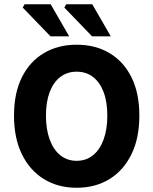

<svg xmlns="http://www.w3.org/2000/svg" viewBox="-20 -875 724 907"><path d="M342 12Q254.2 12 187.6 -28.9Q120.9 -69.9 83.5 -146.1Q46.2 -222.3 46.2 -328.9Q46.2 -435.4 83.5 -510.2Q120.9 -584.9 187.6 -624.3Q254.2 -663.8 342 -663.8Q430.3 -663.8 497 -624.3Q563.6 -584.9 601 -510.2Q638.3 -435.4 638.3 -328.9Q638.3 -222.3 601 -146.1Q563.6 -69.9 497 -28.9Q430.3 12 342 12ZM342 -115.3Q386.8 -115.3 419.2 -141.5Q451.7 -167.6 469.3 -215.7Q487 -263.7 487 -328.9Q487 -394 469.3 -440.4Q451.7 -486.7 419.2 -511.6Q386.8 -536.4 342 -536.4Q297.8 -536.4 265.1 -511.6Q232.4 -486.7 214.8 -440.4Q197.1 -394 197.1 -328.9Q197.1 -263.7 214.8 -215.7Q232.4 -167.6 265.1 -141.5Q297.8 -115.3 342 -115.3ZM218.5 -703.4 87.4 -839.2 96 -854.7H219.5L306.8 -703.4ZM414.9 -703.4 283.9 -839.2 292.5 -854.7H415.9L503.3 -703.4Z"/></svg>

Font: Source Sans 3 VF
Style: Regular
Weight: 200
Designer: Paul D. Hunt
Foundry: Adobe
Version: Version 3.046;hotconv 1.0.118;makeotfexe 2.5.65603